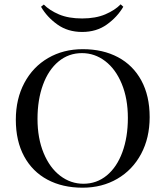

<svg xmlns="http://www.w3.org/2000/svg" viewBox="-20 -848 761 882"><path d="M53.2 0ZM667.5 -310.1Q667.5 -214.4 628.2 -140.9Q588.9 -67.4 518.8 -26.6Q448.7 14.2 359.4 14.2Q267.1 14.2 198 -22.7Q128.9 -59.6 90.8 -129.9Q52.7 -200.2 52.7 -297.9Q52.7 -393.6 92 -467.3Q131.3 -541 201.2 -581.5Q271 -622.1 360.4 -622.1Q452.6 -622.1 522 -585.2Q591.3 -548.3 629.4 -478Q667.5 -407.7 667.5 -310.1ZM152.3 -301.8Q152.3 -212.9 180.4 -145Q208.5 -77.1 256.6 -40.5Q304.7 -3.9 363.3 -3.9Q424.3 -3.9 470.7 -42.2Q517.1 -80.6 542.2 -149.2Q567.4 -217.8 567.4 -306.2Q567.4 -395 539.3 -462.9Q511.2 -530.8 463.1 -567.4Q415 -604 356.4 -604Q295.4 -604 249 -565.7Q202.6 -527.3 177.5 -458.7Q152.3 -390.1 152.3 -301.8ZM357.4 -701.2Q291.5 -701.2 243.7 -735.4Q195.8 -769.5 168.5 -816.9L181.2 -827.1Q207.5 -800.3 251.2 -781.7Q294.9 -763.2 357.4 -763.2Q419.4 -763.2 463.9 -782.2Q508.3 -801.3 534.2 -828.1L546.4 -816.9Q518.6 -769.5 470.9 -735.4Q423.3 -701.2 357.4 -701.2Z"/></svg>

Font: Playfair Display SC
Style: Regular
Weight: 400
Designer: Claus Eggers Sørensen
Foundry: Claus Eggers Sørensen
Version: Version 1.004;PS 001.004;hotconv 1.0.70;makeotf.lib2.5.58329